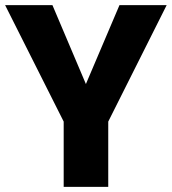

<svg xmlns="http://www.w3.org/2000/svg" viewBox="-22 -731 672 751"><path d="M183.1 -710.9 314 -402.3 445.3 -710.9H629.9L401.4 -255.4V0H227.1V-255.4L-2 -710.9Z"/></svg>

Font: Vazirmatn RD UI Black
Style: Regular
Weight: 900
Designer: Saber Rastikerdar
Foundry: Saber Rastikerdar
Version: Version 33.003